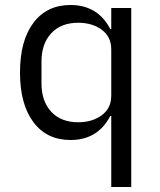

<svg xmlns="http://www.w3.org/2000/svg" viewBox="-20 -548 640 768"><path d="M425 -84H421Q371 12 262 12Q167 12 113.5 -59.5Q60 -131 60 -258Q60 -385 113.5 -456.5Q167 -528 262 -528Q371 -528 421 -432H425V-516H505V200H425ZM425 -165V-351Q425 -401 387 -429Q349 -457 293 -457Q224 -457 185 -415Q146 -373 146 -302V-214Q146 -143 185 -101Q224 -59 293 -59Q349 -59 387 -87Q425 -115 425 -165Z"/></svg>

Font: iA Writer Duo S
Style: Regular
Weight: 400
Designer: Mike Abbink, Paul van der Laan, Pieter van Rosmalen, Oliver Reichenstein
Foundry: Bold Monday and Information Architects Inc.
Version: Version 2.000